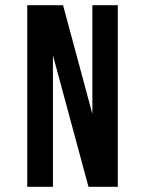

<svg xmlns="http://www.w3.org/2000/svg" viewBox="-20 -720 554 740"><path d="M184 -507V0H85V-700H223L336 -281V-700H434V0H321Z"/></svg>

Font: Bebas Neue Bold
Style: Regular
Weight: 700
Designer: Ryoichi Tsunekawa & LGV (GE)
Foundry: Free Software Foundation, Inc.
Version: Version 1.003 August 13, 2016